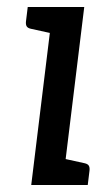

<svg xmlns="http://www.w3.org/2000/svg" viewBox="-20 -527 314 547"><path d="M69 0 131 -507H220L158 0ZM128 0 148 -78 221 -62Q230 -60 233 -55Q236 -50 235 -41L230 0ZM161 -507 141 -429 68 -445Q59 -447 56 -452Q53 -457 54 -466L59 -507Z"/></svg>

Font: Aleo
Style: Italic
Weight: 400
Italic angle: -7°
Designer: Alessio Laiso
Foundry: Alessio Laiso
Version: Version 2.001;gftools[0.9.29]